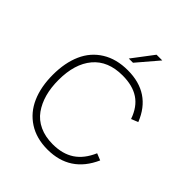

<svg xmlns="http://www.w3.org/2000/svg" viewBox="-241 -1041 1196 1196"><g transform="rotate(45 357.0 -443.0)"><path d="M336.4 -752.4 441.9 -891.6H492.2L373.5 -752.4ZM378.9 6.8Q281.2 6.8 211.7 -38.1Q142.1 -83 107.7 -161.9Q73.2 -240.7 73.2 -346.2Q73.2 -452.1 107.9 -530.5Q142.6 -608.9 213.4 -652.8Q284.2 -696.8 384.3 -696.8Q585.9 -696.8 658.2 -514.2L612.8 -496.1Q585 -576.2 528.8 -613.5Q472.7 -650.9 383.8 -650.9Q255.9 -650.9 188.5 -570.8Q121.1 -490.7 121.1 -348.1Q121.1 -281.2 136.2 -226.3Q151.4 -171.4 181.6 -128.9Q211.9 -86.4 262.2 -63Q312.5 -39.6 378.9 -39.6Q464.8 -39.6 522.5 -77.9Q580.1 -116.2 614.3 -195.8L659.2 -177.7Q577.1 6.8 378.9 6.8Z"/></g></svg>

Font: HK Grotesk Light Legacy
Style: Regular
Weight: 300
Designer: Alfredo Marco Pradil
Foundry: Hanken Design Co.
Version: Version 2.022;PS 002.022;hotconv 1.0.88;makeotf.lib2.5.64775